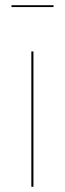

<svg xmlns="http://www.w3.org/2000/svg" viewBox="-20 -715 248 735"><path d="M108 0H100V-518H108ZM24 -688V-695H185V-688Z"/></svg>

Font: Fira Sans Compressed Eight
Style: Regular
Weight: 100
Width: 1
Designer: bBox Type GmbH & Carrois Corporate GbR & Edenspiekermann AG
Foundry: bBox Type GmbH & Carrois Corporate GbR & Edenspiekermann AG
Version: Version 4.301